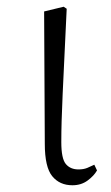

<svg xmlns="http://www.w3.org/2000/svg" viewBox="-20 -536 331 570"><path d="M195 14Q157 14 135 -13Q113 -40 113 -109L111 -502L169 -516L178 -510Q174 -424 171 -362.5Q168 -301 166 -256.5Q164 -212 163 -178Q162 -144 162 -114Q162 -65 175.5 -49Q189 -33 213 -33Q228 -33 239 -37.5Q250 -42 260 -47L268 -30Q259 -14 240 0Q221 14 195 14Z"/></svg>

Font: Early Summer Mincho VF
Style: Regular
Weight: 250
Designer: GuiWonder
Version: Version 1.002